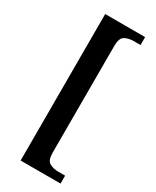

<svg xmlns="http://www.w3.org/2000/svg" viewBox="-225 -820 818 1008"><g transform="rotate(30 184.5 -316.0)"><path d="M93 128V-760H335V-712H295Q263 -712 240.5 -699.5Q218 -687 218 -640V8Q218 55 240.5 67.5Q263 80 295 80H335V128Z"/></g></svg>

Font: Noto Serif Ethiopic SemiCondensed SemiBold
Style: Regular
Weight: 600
Width: 4
Designer: Monotype Design Team
Foundry: Monotype Imaging Inc.
Version: Version 2.102; ttfautohint (v1.8.4.7-5d5b)